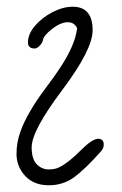

<svg xmlns="http://www.w3.org/2000/svg" viewBox="-20 -545 362 570"><path d="M29 -88Q29 -121 40 -152.5Q51 -184 72 -219Q91 -251 113 -280Q143 -320 156 -340Q203 -410 209 -461Q201 -479 181 -479Q160 -479 133 -458Q110 -439 108 -428Q107 -419 98.5 -410Q90 -401 83 -401Q63 -401 63 -419Q63 -444 84 -468.5Q105 -493 136 -509Q167 -525 196 -525Q255 -525 255 -455Q255 -398 165 -278Q74 -157 74 -108Q74 -73 89 -57.5Q104 -42 125 -42Q144 -42 157 -49Q183 -62 218 -97Q254 -133 271 -133Q288 -133 288 -116Q288 -105 280 -96Q234 -44 201 -19.5Q168 5 125 5Q80 5 54.5 -23Q29 -51 29 -88Z"/></svg>

Font: Bad Script
Style: Regular
Weight: 400
Italic angle: -10°
Designer: Roman Shchyukin (Gaslight Type Foundry), Cyreal (Charset Expansion)
Foundry: Gaslight
Version: Version 2.000